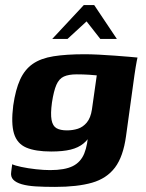

<svg xmlns="http://www.w3.org/2000/svg" viewBox="-20 -614 572 754"><path d="M196 120Q153 120 120.5 118Q88 116 65.5 109.5Q43 103 32 91.5Q21 80 24 61Q25 55 26 45Q27 35 28 31Q38 36 63.5 41.5Q89 47 120.5 50.5Q152 54 177 54Q234 54 265.5 38.5Q297 23 311 -11.5Q325 -46 327 -100L344 -98Q329 -68 308.5 -51Q288 -34 257.5 -26.5Q227 -19 181 -19Q119 -19 83 -34.5Q47 -50 35 -89.5Q23 -129 32 -200Q41 -262 59 -301.5Q77 -341 108.5 -363Q140 -385 190 -393Q240 -401 313 -401Q335 -401 366.5 -399.5Q398 -398 430.5 -395.5Q463 -393 487.5 -391Q512 -389 520 -388Q519 -385 517 -374Q515 -363 512.5 -348.5Q510 -334 508 -319L475 -80Q464 1 431.5 44Q399 87 341.5 103.5Q284 120 196 120ZM243 -102Q266 -102 286 -108.5Q306 -115 321 -133Q336 -151 341 -184L360 -318Q353 -319 330 -320.5Q307 -322 281 -322Q250 -322 231 -313.5Q212 -305 201.5 -281Q191 -257 184 -211Q178 -167 182.5 -143Q187 -119 202 -110.5Q217 -102 243 -102ZM185 -461 309 -594H350L439 -461H374L320 -530L245 -461Z"/></svg>

Font: Genos
Style: Bold Italic
Weight: 700
Italic angle: -8°
Version: Version 1.010